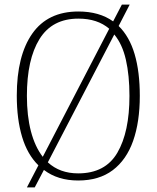

<svg xmlns="http://www.w3.org/2000/svg" viewBox="-20 -775 681 835"><path d="M147 -56Q99 -103 76 -180Q53 -257 53 -359Q53 -533 120.5 -629Q188 -725 321 -725Q412 -725 472 -682L510 -755H544L496 -662Q543 -616 565.5 -539.5Q588 -463 588 -358Q588 -245 559 -162.5Q530 -80 470.5 -35Q411 10 320 10Q231 10 171 -36L131 40H97ZM455 -650Q404 -694 321 -694Q207 -694 152 -605.5Q97 -517 97 -358Q97 -271 114.5 -204Q132 -137 166 -93ZM320 -21Q438 -21 490.5 -111Q543 -201 543 -358Q543 -447 527.5 -515Q512 -583 477 -625L188 -69Q240 -21 320 -21Z"/></svg>

Font: Noto Serif Tamil SemiCondensed ExtraLight
Style: Italic
Weight: 200
Width: 4
Italic angle: -12°
Designer: Indian Type Foundry, Tom Grace, and the Monotype Design Team
Foundry: Monotype Imaging Inc.
Version: Version 2.003; ttfautohint (v1.8.4.7-5d5b)